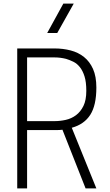

<svg xmlns="http://www.w3.org/2000/svg" viewBox="-20 -1050 614 1070"><path d="M517 0H457L328 -327Q320 -326 311 -325.5Q302 -325 290 -325H131V0H76V-780H284Q331 -780 373.5 -769Q416 -758 448 -732.5Q480 -707 498.5 -665.5Q517 -624 517 -562Q517 -463 483 -410Q449 -357 380 -338ZM285 -375Q315 -375 346.5 -382Q378 -389 403.5 -408Q429 -427 445 -459.5Q461 -492 461 -544Q461 -593 451 -624.5Q441 -656 425 -676Q409 -696 388.5 -706Q368 -716 348 -722Q316 -730 285 -730H131V-375ZM299 -866H243L333 -1030H391Z"/></svg>

Font: Tanohe Sans Light
Style: Regular
Weight: 300
Designer: Village Type and Design LLC & Cristiano Sobral
Foundry: Cooper Hewitt Smithsonian Design Museum
Version: Version 1.00;September 29, 2021;FontCreator 13.0.0.2655 64-b